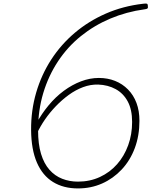

<svg xmlns="http://www.w3.org/2000/svg" viewBox="-20 -1035 852 1074"><path d="M416 19Q335 19 276.5 -17Q218 -53 186.5 -125.5Q155 -198 154 -307Q153 -417 182.5 -517.5Q212 -618 267 -702.5Q322 -787 399 -852Q476 -917 572 -959Q668 -1001 780 -1014Q795 -1016 801 -1014.5Q807 -1013 807 -1001Q809 -991 804.5 -987.5Q800 -984 789 -983Q687 -969 597 -931Q507 -893 432.5 -833Q358 -773 304.5 -692Q251 -611 222 -514.5Q193 -418 193 -307Q193 -229 209.5 -174.5Q226 -120 256.5 -85.5Q287 -51 328 -35Q369 -19 416 -19Q483 -19 539 -45Q595 -71 635 -116.5Q675 -162 697 -222.5Q719 -283 719 -353Q719 -422 694.5 -467.5Q670 -513 627 -536.5Q584 -560 529 -562Q486 -563 444.5 -547.5Q403 -532 364.5 -504Q326 -476 292 -440.5Q258 -405 231.5 -366.5Q205 -328 187 -289L183 -344Q213 -399 252 -446Q291 -493 337 -527Q383 -561 433 -580Q483 -599 533 -599Q582 -599 623.5 -582.5Q665 -566 696 -534.5Q727 -503 743.5 -459Q760 -415 760 -359Q760 -276 734 -206.5Q708 -137 660.5 -86.5Q613 -36 551 -8.5Q489 19 416 19Z"/></svg>

Font: Playwrite AU QLD Thin
Style: Regular
Weight: 250
Designer: Veronika Burian, José Scaglione
Foundry: TypeTogether
Version: Version 1.002